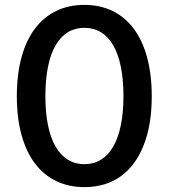

<svg xmlns="http://www.w3.org/2000/svg" viewBox="-20 -751 692 787"><path d="M326 16C442 16 525 -44 569 -156C591 -211 602 -278 602 -357C602 -594 498 -731 326 -731C153 -731 49 -594 49 -357C49 -118 155 16 326 16ZM326 -78C225 -78 166 -176 166 -357C166 -540 225 -637 326 -637C427 -637 486 -540 486 -357C486 -176 427 -78 326 -78Z"/></svg>

Font: LaHaus Display SemiBold
Style: Regular
Weight: 600
Designer: We are Make, BastardaType, Dalton Maag Ltd
Foundry: BastardaType, Dalton Maag Ltd
Version: Version 3.100;Glyphs 3.3 (3331)